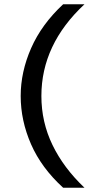

<svg xmlns="http://www.w3.org/2000/svg" viewBox="-20 -770 463 900"><path d="M276 110Q174 17 125.5 -94Q77 -205 77 -320Q77 -433 126 -544.5Q175 -656 276 -750H376Q275 -656 224.5 -548.5Q174 -441 174 -320Q174 -198 226 -90.5Q278 17 376 110Z"/></svg>

Font: Instrument Sans Medium
Style: Regular
Weight: 500
Designer: Rodrigo Fuenzalida
Foundry: fragTYPE
Version: Version 1.000;gftools[0.9.28]